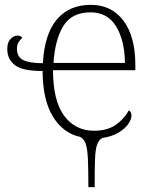

<svg xmlns="http://www.w3.org/2000/svg" viewBox="-20 -563 632 793"><path d="M345 210Q345 136 343 93.5Q341 51 334 31Q327 11 312 3Q240 -13 198 -82.5Q156 -152 156 -270Q76 -269 43 -293Q10 -317 10 -361Q10 -388 23.5 -402Q37 -416 52 -416Q65 -416 72 -407Q63 -399 56.5 -388Q50 -377 50 -362Q50 -328 76 -315Q102 -302 157 -302Q164 -423 215 -483Q266 -543 355 -543Q441 -543 490 -477.5Q539 -412 539 -294V-273H199Q199 -147 245 -85Q291 -23 368 -23Q424 -23 459 -48Q494 -73 512 -107Q523 -101 523 -86Q523 -70 509.5 -50.5Q496 -31 469 -15Q442 1 402 7Q388 15 381 34.5Q374 54 372.5 95Q371 136 371 210ZM496 -303Q495 -396 459.5 -454Q424 -512 354 -512Q276 -512 241.5 -455.5Q207 -399 201 -303Z"/></svg>

Font: Noto Serif ExtraLight
Style: Regular
Weight: 200
Designer: Monotype Design Team
Foundry: Monotype Imaging Inc.
Version: Version 2.015; ttfautohint (v1.8.4.7-5d5b)